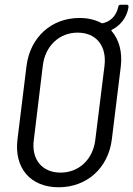

<svg xmlns="http://www.w3.org/2000/svg" viewBox="-20 -784 564 812"><path d="M453 -658C488 -676 515 -707 523 -751C525 -760 522 -764 516 -764H491C485 -764 480 -761 480 -754C471 -714 444 -692 415 -686C413 -685 411 -685 410 -686C384 -700 353 -708 316 -708C197 -708 107 -626 92 -504L54 -195C39 -73 109 8 228 8C347 8 438 -73 453 -195L491 -504C498 -566 483 -617 452 -653C450 -655 451 -657 453 -658ZM383 -192C373 -110 314 -54 236 -54C158 -54 112 -110 123 -192L161 -506C171 -590 231 -646 308 -646C387 -646 432 -590 422 -506Z"/></svg>

Font: Barlow Semi Condensed
Style: Italic
Weight: 400
Width: 4
Italic angle: -7°
Designer: Jeremy Tribby
Foundry: Tribby Type
Version: Version 1.422;hotconv 1.0.109;makeotfexe 2.5.65596